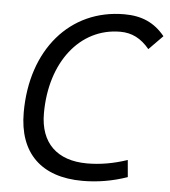

<svg xmlns="http://www.w3.org/2000/svg" viewBox="-52 -750 715 807"><g transform="rotate(5 306.0 -346.5)"><path d="M325.2 9.8C388.2 9.8 451.2 -0.5 514.2 -22.5L507.8 -94.2C450.2 -74.7 394 -64.9 338.4 -64.9C211.4 -64.9 139.6 -134.3 139.6 -258.8C139.6 -475.1 259.8 -628.4 429.7 -628.4C478.5 -628.4 517.6 -608.9 553.2 -565.9L611.8 -625.5C567.9 -679.2 514.6 -703.1 440.4 -703.1C211.4 -703.1 54.7 -520.5 54.7 -255.4C54.7 -84.5 150.9 9.8 325.2 9.8Z"/></g></svg>

Font: Cascadia Mono SemiLight
Style: Italic
Weight: 350
Italic angle: -10°
Monospace: yes
Designer: Aaron Bell
Foundry: Saja Typeworks
Version: Version 2404.023